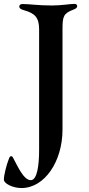

<svg xmlns="http://www.w3.org/2000/svg" viewBox="-58 -755 452 970"><path d="M50.4 195C168 195 257.8 59.7 257.8 -99.8V-607.6C257.8 -672.9 262.8 -687.5 314.3 -707C326.7 -711.6 332 -717 332 -724.1C332 -730.8 327.1 -735.4 317.5 -735.4C297.2 -735.4 252.5 -727.3 205.3 -727.3C132.8 -727.3 90.6 -734.7 56.5 -734.7C44.4 -734.7 39.4 -729.4 39.4 -721.6C39.4 -713.8 45.5 -708.1 65 -702.8C119 -687.5 139.6 -665.5 139.6 -606.5V2.1C139.6 81.7 129.6 155.2 97.3 155.2C60.7 155.2 29.5 81 8.9 43.7C5.3 36.6 2.8 34.1 -1.8 34.1C-6.7 34.1 -9.6 38.4 -12.1 44.7C-25.9 78.8 -38.4 130.7 -38.4 152.7C-38.4 172.2 6 195 50.4 195Z"/></svg>

Font: Margiela Serif Medium
Style: Regular
Weight: 500
Designer: Andreas Faust, Stefan Endress
Version: Version 1.002;FEAKit 1.0